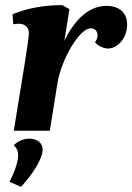

<svg xmlns="http://www.w3.org/2000/svg" viewBox="-20 -512 518 752"><path d="M34 0H175L205 -186C220 -279 291 -401 335 -401C353 -401 362 -389 362 -374C362 -365 358 -353 352 -347C362 -334 383 -322 404 -322C438 -322 478 -360 478 -416C478 -463 446 -489 397 -489C322 -489 268 -426 232 -352L252 -476L224 -492C153 -492 86 -480 29 -456L32 -417C40 -418 47 -419 53 -419C78 -419 93 -406 93 -381C93 -356 69 -216 34 0ZM62 220C110 168 147 109 147 74C147 48 126 31 94 31C73 31 47 42 34 57C46 68 51 80 51 96C51 121 38 160 17 200Z"/></svg>

Font: Caladea
Style: Bold Italic
Weight: 700
Italic angle: -9°
Designer: Carolina Giovagnoli and Andres Torresi
Foundry: Carolina Giovagnoli & Andres Torresi
Version: Version 1.001;hotconv 1.0.109;makeotfexe 2.5.65596